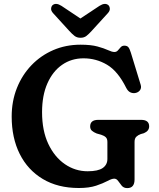

<svg xmlns="http://www.w3.org/2000/svg" viewBox="-20 -947 814 986"><path d="M671 -25.5Q671 19 633.5 19Q615.5 19 605.2 6.8Q595 -5.5 586.8 -17.5Q578.5 -29.5 566.5 -29.5Q554 -29.5 531.8 -17.5Q509.5 -5.5 473.8 6.5Q438 18.5 385 18.5Q277 18.5 199.8 -27.8Q122.5 -74 81.2 -156.5Q40 -239 40 -348.5Q40 -427.5 66.8 -494.8Q93.5 -562 141.5 -612Q189.5 -662 253.8 -689.8Q318 -717.5 393.5 -717.5Q447 -717.5 480.8 -708.2Q514.5 -699 534.8 -689.5Q555 -680 567.5 -680Q578.5 -680 585.5 -688.2Q592.5 -696.5 599.8 -704.5Q607 -712.5 618.5 -712.5Q633 -712.5 639.5 -704.2Q646 -696 652 -676.5L702.5 -511.5Q707.5 -495 698.5 -483.2Q689.5 -471.5 673 -469Q659.5 -467.5 648 -473.5Q636.5 -479.5 628 -496Q585.5 -581.5 529.8 -614.5Q474 -647.5 409 -647.5Q347 -647.5 299 -614.2Q251 -581 223.5 -519Q196 -457 196 -371Q196 -276 228 -208.2Q260 -140.5 313.2 -104Q366.5 -67.5 430 -67.5Q483.5 -67.5 507.5 -84.2Q531.5 -101 531.5 -130.5V-218Q531.5 -234.5 523.2 -242.2Q515 -250 499.5 -255L476.5 -261.5Q461.5 -267.5 452.2 -275.5Q443 -283.5 443 -297.5Q443 -331.5 484.5 -331.5H704.5Q746 -331.5 746 -298Q746 -274.5 719 -263L703 -258.5Q689 -253.5 680 -244.8Q671 -236 671 -218ZM451 -788.5Q436.5 -772.5 424.2 -762.8Q412 -753 393.5 -753Q375 -753 362.5 -762.8Q350 -772.5 335.5 -788.5L253 -879Q241.5 -891.5 242.5 -903Q243.5 -914.5 250 -920.5Q267 -935 295.5 -917L393 -852L491 -917Q519.5 -935 536.5 -920.5Q543 -914.5 544 -903Q545 -891.5 533.5 -879Z"/></svg>

Font: Fraunces 9pt S100 SemiBold
Style: Regular
Weight: 600
Version: Version 1.000; ttfautohint (v1.8.3)